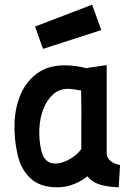

<svg xmlns="http://www.w3.org/2000/svg" viewBox="-20 -787 566 817"><path d="M434 -129Q438 -111 453 -100Q468 -89 491 -85Q489 -61 488 -37Q487 -13 485 10Q433 8 401 -3Q369 -14 352 -37Q331 -19 297 -4.5Q263 10 223 10Q152 10 111 -27Q70 -64 55 -128Q39 -198 42 -266Q45 -334 69 -388Q93 -442 139 -475.5Q185 -509 255 -509Q283 -509 305.5 -505.5Q328 -502 346 -497L434 -510ZM214 -91Q231 -91 248.5 -97Q266 -103 281.5 -112.5Q297 -122 308.5 -133Q320 -144 326 -153V-277Q327 -309 326 -339.5Q325 -370 325 -403H317Q306 -405 293.5 -407Q281 -409 269 -409Q232 -409 206 -385.5Q180 -362 165 -324.5Q150 -287 147.5 -240Q145 -193 156 -145Q161 -121 176 -106Q191 -91 214 -91ZM372 -767 411 -659 163 -579 129 -674Z"/></svg>

Font: Panefresco 800wt
Style: Regular
Weight: 800
Designer: Campivisivi
Foundry: Campivisivi & Chank Co
Version: Version 1.001